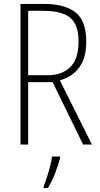

<svg xmlns="http://www.w3.org/2000/svg" viewBox="-20 -734 507 975"><path d="M203 -714Q308 -714 363 -671.5Q418 -629 418 -522Q418 -441 383.5 -393Q349 -345 284 -326L447 0H402L247 -317H123V0H84V-714ZM200 -679H123V-352H223Q294 -352 336.5 -393Q379 -434 379 -523Q379 -608 337 -643.5Q295 -679 200 -679ZM285 70Q275 105 259.5 146.5Q244 188 223 221H202V212Q209 195 218 167Q227 139 234.5 110Q242 81 244 61H285Z"/></svg>

Font: Noto Sans Telugu Condensed ExtraLight
Style: Regular
Weight: 200
Width: 3
Designer: Jelle Bosma - Monotype Design Team
Foundry: Monotype Imaging Inc.
Version: Version 2.005; ttfautohint (v1.8.4.7-5d5b)